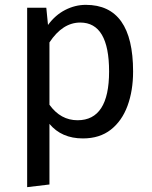

<svg xmlns="http://www.w3.org/2000/svg" viewBox="-20 -559 626 792"><path d="M92 213V-527H171L178 -456Q208 -497 249 -518Q290 -539 334 -539Q529 -539 529 -264Q529 -185 506 -122.5Q483 -60 437 -24Q391 12 322 12Q234 12 184 -48V202ZM300 -63Q430 -63 430 -264Q430 -466 311 -466Q238 -466 184 -384V-127Q230 -63 300 -63Z"/></svg>

Font: Trujillo
Style: Regular
Weight: 400
Designer: Fira Sans original fonts by bBox Type GmbH, Carrois Corporate GbR, & Edenspiekermann AG / Changes by Cristiano Sobral
Foundry: Fira Sans original fonts by bBox Type GmbH, Carrois Corporate GbR, & Edenspiekermann AG / Changes by Cristiano Sobral
Version: Version 4.301;October 17, 2021;FontCreator 14.0.0.2814 64-bi